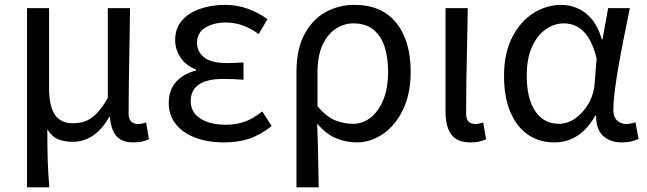

<svg xmlns="http://www.w3.org/2000/svg" viewBox="-20 -577 2683 796"><path d="M92.1 199.6V-543.4H183.5V-210.3Q183.5 -138.9 206.9 -102.5Q230.4 -66 283.3 -66Q308.4 -66 331.5 -73.6Q354.6 -81.2 378.2 -104.1Q401.8 -126.9 427 -171.4V-543.4H519.1Q518.3 -469.8 516.9 -393.9Q515.4 -318 514.3 -244.8Q513.2 -171.5 513.2 -105.8Q513.2 -83.3 524 -73.1Q534.7 -62.9 552.4 -62.9Q560.4 -62.9 568.1 -64.4Q575.8 -65.9 585.8 -69.3L597.6 0.1Q585.9 5.7 570.7 9.5Q555.4 13.4 532.6 13.4Q486.3 13.4 463.4 -11.9Q440.6 -37.3 435.4 -92.4H433Q403.6 -40 364.9 -14.5Q326.1 11 282.2 11Q248.6 11 222.1 0.8Q195.7 -9.5 176.2 -41.2Q176.2 -1.5 176.6 29.5Q177 60.5 177.8 87.2Q178.7 113.9 180.3 140.7Q181.9 167.5 184.3 199.6Z M908.9 13.4Q842 13.4 790 -6.1Q738 -25.6 708.8 -62.4Q679.6 -99.1 679.6 -149.6Q679.6 -188.8 694.7 -215.9Q709.9 -243 735.6 -260Q761.3 -277 792.2 -284.4V-289.4Q750.5 -305.2 728.4 -338.7Q706.2 -372.2 706.2 -410.5Q706.2 -460.1 734.8 -492.5Q763.4 -524.8 810.5 -540.8Q857.5 -556.8 913.4 -556.8Q962.6 -556.8 1006.9 -540.9Q1051.3 -524.9 1088.8 -497.6L1052.5 -436Q1020.8 -458.9 987.2 -471.2Q953.6 -483.6 916.1 -483.6Q865.9 -483.6 831.3 -462.4Q796.7 -441.2 796.7 -399.5Q796.7 -362.5 826.4 -339Q856 -315.5 921.3 -315.5Q937.5 -315.5 953.7 -316.3Q969.9 -317.2 989.5 -318.2V-246.5Q965.7 -248.5 945.4 -249.1Q925.1 -249.7 904.5 -249.7Q837.9 -249.7 804.3 -226.5Q770.6 -203.3 770.6 -157.8Q770.6 -112.1 810 -86Q849.4 -59.8 918.4 -59.8Q957.7 -59.8 993.5 -72.1Q1029.3 -84.5 1067 -115.2L1106.5 -54.4Q1057.6 -16.3 1011.6 -1.4Q965.6 13.4 908.9 13.4Z M1209.1 199.6V-277.9Q1209.1 -372.3 1241.8 -434Q1274.4 -495.7 1328.8 -526.2Q1383.2 -556.8 1448.8 -556.8Q1562.8 -556.8 1622.7 -482.3Q1682.6 -407.8 1682.6 -280Q1682.6 -187.5 1650.4 -121.5Q1618.3 -55.6 1567 -21.1Q1515.7 13.4 1458.8 13.4Q1415.3 13.4 1373.6 -3.8Q1331.9 -20.9 1295 -64.5Q1296.8 -15.4 1297.9 26.3Q1299 68 1299.7 109.6Q1300.5 151.2 1301.3 199.6ZM1443.6 -63.7Q1483.7 -63.7 1516.6 -89.4Q1549.6 -115.2 1569.3 -163.6Q1589 -212 1589 -278.8Q1589 -339.2 1574 -384.5Q1558.9 -429.8 1527.1 -454.9Q1495.3 -480.1 1444.8 -480.1Q1405.4 -480.1 1371.5 -457.4Q1337.5 -434.8 1316.8 -389.7Q1296.2 -344.6 1296.2 -275.4V-136.8Q1334.6 -91.3 1371.1 -77.5Q1407.7 -63.7 1443.6 -63.7Z M1930.3 13.4Q1892.9 13.4 1870.5 -1.2Q1848 -15.9 1837.6 -44.1Q1827.1 -72.3 1827.1 -112.4V-543.4H1919.3Q1918.5 -469.8 1916.5 -393.9Q1914.6 -318 1913.5 -244.8Q1912.4 -171.5 1912.4 -105.8Q1912.4 -83.3 1922.6 -73.1Q1932.7 -62.9 1950.4 -62.9Q1958 -62.9 1965.9 -64.4Q1973.8 -65.9 1983 -69.3L1995.4 0.1Q1983.8 5.7 1968.7 9.5Q1953.6 13.4 1930.3 13.4Z M2278.5 13.4Q2216.8 13.4 2169.9 -18.1Q2122.9 -49.7 2096.3 -111.5Q2069.6 -173.3 2069.6 -262.3Q2069.6 -355.7 2103 -421.4Q2136.3 -487.2 2190.8 -522Q2245.2 -556.8 2307.6 -556.8Q2342 -556.8 2374.6 -542.7Q2407.1 -528.7 2433.6 -497.4Q2460 -466 2475 -414.2H2478.1L2501.2 -543.4H2591.2Q2580.2 -489.9 2568.5 -431.1Q2556.7 -372.4 2546.4 -314.9Q2536.1 -257.4 2529.5 -206.8Q2523 -156.3 2523 -119.2Q2523 -91.6 2538.5 -77.3Q2554 -62.9 2576.7 -62.9Q2586 -62.9 2596.1 -65Q2606.2 -67.1 2614.3 -70.5L2627.4 -1.1Q2616.3 4.4 2599 8.9Q2581.8 13.4 2557.7 13.4Q2509.6 13.4 2480.4 -13.5Q2451.2 -40.4 2451.3 -96.9H2447.5Q2384.8 13.4 2278.5 13.4ZM2297.1 -63.7Q2333.3 -63.7 2365.5 -86.5Q2397.8 -109.3 2420 -147.7Q2442.1 -186.1 2445.3 -232.1L2453.5 -334.6Q2442.5 -379.2 2427 -407.7Q2411.5 -436.2 2393.3 -452.1Q2375.1 -468.1 2355.7 -474.1Q2336.3 -480.1 2317.5 -480.1Q2278.2 -480.1 2242.9 -455.7Q2207.6 -431.4 2185.7 -383.3Q2163.8 -335.1 2163.8 -263Q2163.8 -168 2199.2 -115.8Q2234.7 -63.7 2297.1 -63.7Z"/></svg>

Font: Shanggu Sans SC VF
Style: Regular
Weight: 250
Designer: GuiWonder
Version: Version 1.021